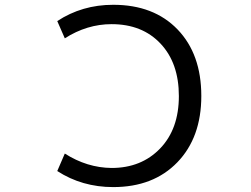

<svg xmlns="http://www.w3.org/2000/svg" viewBox="-20 -762 1040 794"><path d="M441.4 -662.1Q339.8 -662.1 248 -603.5L216.8 -674.8Q319.3 -742.2 448.2 -742.2Q616.2 -742.2 714.4 -640.1Q812.5 -538.1 812.5 -365.2Q812.5 -193.4 713.4 -90.8Q614.3 11.7 448.2 11.7Q319.3 11.7 216.8 -54.7L248 -127Q339.8 -68.4 441.4 -67.4Q564.5 -67.4 642.1 -147.9Q719.7 -228.5 719.7 -364.7Q719.7 -501 644 -581.5Q568.4 -662.1 441.4 -662.1Z"/></svg>

Font: Gen Shin Gothic Monospace Regular
Style: Regular
Weight: 400
Designer: [Source Han Sans]
Ryoko NISHIZUKA  (kana & ideographs); Paul D. Hunt (Latin, Greek & Cyrillic); Wenlong ZHANG  (bopomofo
Version: Version 1.002.20150607